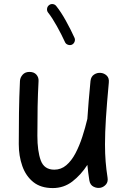

<svg xmlns="http://www.w3.org/2000/svg" viewBox="-20 -893 629 958"><path d="M522.9 -480.5Q513.2 -376 508.5 -302.7Q503.9 -229.5 503.9 -172.9Q503.9 -126 507.1 -86.7Q510.3 -47.4 516.6 -7.3Q520 13.7 509.3 26.6Q498.5 39.6 482.9 43.5Q464.8 47.4 447.3 38.8Q429.7 30.3 425.8 7.3Q419.4 -32.7 416 -70.3Q383.8 -20.5 341.1 12.5Q298.3 45.4 243.2 45.4Q183.6 45.4 146.2 15.4Q108.9 -14.6 91.3 -64.7Q73.7 -114.7 73.7 -173.8Q73.7 -251 74.7 -329.3Q75.7 -407.7 79.6 -489.3Q80.6 -506.3 93 -520.3Q105.5 -534.2 127 -534.2Q149.4 -534.2 161.4 -520.8Q173.3 -507.3 172.4 -489.3Q168.9 -423.3 167.7 -361.6Q166.5 -299.8 166.5 -215.8Q166.5 -139.2 183.3 -92.8Q200.2 -46.4 251 -46.4Q284.7 -46.4 310.8 -68.6Q336.9 -90.8 356.4 -127.9Q376 -165 390.6 -210Q405.3 -254.9 416 -300.3V-301.3Q418.5 -341.3 422.4 -387.9Q426.3 -434.6 431.6 -489.3Q434.1 -511.2 449.7 -521.2Q465.3 -531.2 482.9 -529.3Q500 -527.8 512.7 -515.6Q525.4 -503.4 522.9 -480.5ZM224.6 -867.2Q232.9 -874 243.7 -872.6Q254.4 -871.1 260.7 -862.8Q284.7 -833 309.3 -788.3Q334 -743.7 351.6 -704.6Q356 -695.3 352.1 -684.8Q348.1 -674.3 338.4 -669.9Q329.1 -666 318.6 -669.9Q308.1 -673.8 304.2 -683.1Q287.6 -719.7 263.7 -762.7Q239.7 -805.7 219.7 -830.6Q213.4 -838.9 214.8 -849.9Q216.3 -860.8 224.6 -867.2Z"/></svg>

Font: Mikhak Medium
Style: Regular
Weight: 500
Designer: Amin Abedi
Version: Version 3.3